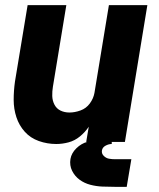

<svg xmlns="http://www.w3.org/2000/svg" viewBox="-20 -550 616 744"><path d="M198 8Q222 8 246 1.5Q270 -5 290 -21.5Q310 -38 324 -59L314 0H464L551 -530H402L346 -190Q342 -168 328 -149Q314 -130 292 -122Q270 -114 249 -114Q230 -114 214.5 -121.5Q199 -129 191 -144.5Q183 -160 182.5 -178Q182 -196 185 -214L237 -530H87L38 -234Q33 -198 33 -163Q33 -128 43.5 -96Q54 -64 76 -39.5Q98 -15 130.5 -3.5Q163 8 198 8ZM425 174H427Q427 174 427 174Q427 174 427 174H471L489 67H428Q428 67 427.5 67Q427 67 426 67Q414 67 402.5 65Q391 63 382 54Q373 45 375 33Q377 21 389 14.5Q401 8 413 8V-9Q390 -9 366.5 -8Q343 -7 319 -0.5Q295 6 276 24.5Q257 43 253 66Q249 91 259.5 112Q270 133 288.5 146.5Q307 160 330 166Q353 172 377 173Q401 174 425 174Z"/></svg>

Font: Iosevka Sparkle Heavy Oblique
Style: Regular
Weight: 900
Italic angle: -9°
Designer: Belleve Invis
Foundry: Belleve Invis
Version: Version 4.5.0; ttfautohint (v1.8.3)